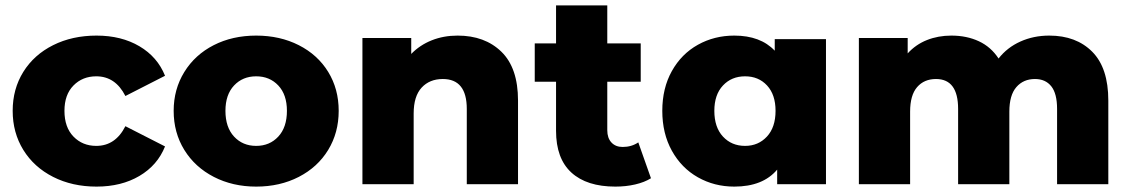

<svg xmlns="http://www.w3.org/2000/svg" viewBox="-20 -683 4189 712"><path d="M27 -272Q27 -353 66.5 -416.5Q106 -480 177 -515.5Q248 -551 338 -551Q430 -551 497 -511.5Q564 -472 592 -402L445 -327Q408 -400 337 -400Q286 -400 252.5 -366Q219 -332 219 -272Q219 -211 252.5 -176.5Q286 -142 337 -142Q408 -142 445 -215L592 -140Q564 -70 497 -30.5Q430 9 338 9Q248 9 177 -27Q106 -63 66.5 -127Q27 -191 27 -272Z M624 -272Q624 -352 663.5 -416Q703 -480 772.5 -515.5Q842 -551 930 -551Q1018 -551 1088 -515.5Q1158 -480 1197 -416.5Q1236 -353 1236 -272Q1236 -191 1197 -127Q1158 -63 1088 -27Q1018 9 930 9Q843 9 773 -27Q703 -63 663.5 -127Q624 -191 624 -272ZM1044 -272Q1044 -332 1012 -366Q980 -400 930 -400Q880 -400 848 -366Q816 -332 816 -272Q816 -211 848 -176.5Q880 -142 930 -142Q980 -142 1012 -176.5Q1044 -211 1044 -272Z M1901 -310V0H1711V-279Q1711 -390 1622 -390Q1573 -390 1543.5 -358Q1514 -326 1514 -262V0H1324V-542H1505V-483Q1537 -516 1581 -533.5Q1625 -551 1677 -551Q1778 -551 1839.5 -491Q1901 -431 1901 -310Z M2394 -22Q2370 -7 2335.5 1Q2301 9 2262 9Q2156 9 2099 -43Q2042 -95 2042 -198V-380H1963V-522H2042V-663H2232V-522H2356V-380H2232V-200Q2232 -171 2247.5 -154.5Q2263 -138 2289 -138Q2322 -138 2347 -155Z M3043 -538V0H2862V-54Q2809 9 2703 9Q2629 9 2568 -25.5Q2507 -60 2471.5 -124Q2436 -188 2436 -272Q2436 -356 2471.5 -419.5Q2507 -483 2568 -517Q2629 -551 2703 -551Q2800 -551 2853 -495V-538ZM2856 -272Q2856 -332 2824.5 -366Q2793 -400 2743 -400Q2693 -400 2661 -366Q2629 -332 2629 -272Q2629 -211 2661 -176.5Q2693 -142 2743 -142Q2792 -142 2824 -176.5Q2856 -211 2856 -272Z M4090 -310V0H3900V-279Q3900 -336 3878.5 -363Q3857 -390 3818 -390Q3775 -390 3749 -360Q3723 -330 3723 -269V0H3533V-279Q3533 -390 3451 -390Q3407 -390 3381 -360Q3355 -330 3355 -269V0H3165V-542H3346V-485Q3376 -518 3417.5 -534.5Q3459 -551 3508 -551Q3565 -551 3610 -530Q3655 -509 3683 -466Q3715 -507 3764 -529Q3813 -551 3871 -551Q3971 -551 4030.5 -491Q4090 -431 4090 -310Z"/></svg>

Font: Idrija
Style: Regular
Weight: 800
Designer: Julieta Ulanovsky
Foundry: Julieta Ulanovsky
Version: Version 7.200